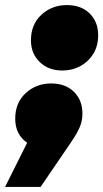

<svg xmlns="http://www.w3.org/2000/svg" viewBox="-72 -577 407 757"><path d="M174 -299Q119 -299 84.5 -332.5Q50 -366 50 -418Q50 -481 91.5 -519Q133 -557 192 -557Q248 -557 281.5 -524Q315 -491 315 -438Q315 -396 296 -365Q277 -334 245 -316.5Q213 -299 174 -299ZM-52 160 35 -14Q-12 -47 -12 -109Q-12 -172 29.5 -210Q71 -248 130 -248Q186 -248 219.5 -215Q253 -182 253 -129Q253 -101 242.5 -76Q232 -51 206 -13L88 160Z"/></svg>

Font: Montserrat Black
Style: Italic
Weight: 900
Italic angle: -11.3°
Designer: Julieta Ulanovsky
Foundry: Julieta Ulanovsky
Version: Version 9.000; ttfautohint (v1.8.4.7-5d5b)